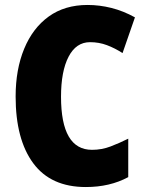

<svg xmlns="http://www.w3.org/2000/svg" viewBox="-20 -744 590 774"><path d="M343 -574Q287 -574 256.5 -515.5Q226 -457 226 -354Q226 -140 351 -140Q390 -140 425.5 -153.5Q461 -167 497 -185V-30Q423 10 326 10Q185 10 114 -86Q43 -182 43 -355Q43 -464 77.5 -547.5Q112 -631 176.5 -677.5Q241 -724 333 -724Q381 -724 429 -712Q477 -700 524 -674L474 -530Q443 -550 411 -562Q379 -574 343 -574Z"/></svg>

Font: Noto Sans Myanmar Condensed Black
Style: Regular
Weight: 900
Width: 3
Designer: Monotype Design Team
Foundry: Monotype Imaging Inc.
Version: Version 2.107; ttfautohint (v1.8.4.7-5d5b)